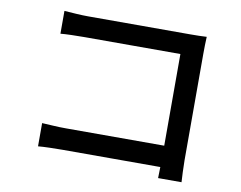

<svg xmlns="http://www.w3.org/2000/svg" viewBox="-77 -801 1155 920"><g transform="rotate(10 500.0 -340.5)"><path d="M165 -696Q192 -694 224 -692Q256 -690 281 -690H778Q798 -690 821.5 -690.5Q845 -691 858 -692Q857 -675 856.5 -651.5Q856 -628 856 -608V-91Q856 -65 857.5 -33.5Q859 -2 860 15H746Q746 -2 747 -27.5Q748 -53 748 -80V-589H281Q252 -589 218 -588Q184 -587 165 -585ZM153 -148Q175 -147 206 -145Q237 -143 269 -143H807V-39H273Q243 -39 209 -38Q175 -37 153 -35Z"/></g></svg>

Font: Noto Sans SC Medium
Style: Regular
Weight: 500
Designer: Ryoko NISHIZUKA  (kana, bopomofo & ideographs); Paul D. Hunt (Latin, Greek & Cyrillic); Sandoll Communications , Soo-you
Foundry: Adobe
Version: Version 2.004-H2;hotconv 1.0.118;makeotfexe 2.5.65603